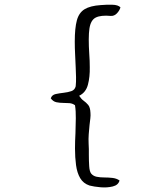

<svg xmlns="http://www.w3.org/2000/svg" viewBox="-20 -745 642 832"><path d="M368 59Q341 50 327.5 27Q314 4 309.5 -29.5Q305 -63 305 -101Q305 -117 305.5 -134Q306 -151 307 -168Q308 -201 308.5 -232.5Q309 -264 305 -289Q294 -297 281 -298Q268 -299 255 -299Q239 -299 224.5 -302Q210 -305 200 -319Q205 -334 221.5 -337.5Q238 -341 256 -343Q274 -345 289 -350Q304 -355 308 -371Q310 -390 309.5 -411Q309 -432 308 -454Q307 -481 305.5 -509Q304 -537 304 -565Q304 -623 313 -656.5Q322 -690 346.5 -705Q371 -720 417 -723Q440 -725 466 -724.5Q492 -724 502 -713Q498 -699 486.5 -687Q475 -675 460 -676Q417 -680 395 -669Q373 -658 367.5 -621Q362 -584 367 -508Q368 -495 368.5 -481.5Q369 -468 369 -454Q370 -412 361 -378Q352 -344 323 -330Q332 -316 342.5 -308.5Q353 -301 362 -290.5Q371 -280 372 -256Q373 -246 371.5 -232.5Q370 -219 368 -203Q366 -184 364.5 -163.5Q363 -143 364 -123Q365 -111 365 -99Q365 -87 365 -75Q365 -48 366.5 -25Q368 -2 375 7Q384 18 399 21Q414 24 432 24Q450 24 467.5 26Q485 28 498 37Q493 57 468.5 63Q444 69 415.5 66.5Q387 64 368 59Z"/></svg>

Font: Yuji Hentaigana Akebono
Style: Regular
Weight: 400
Designer: Kataoka Yuji
Foundry: Kinuta Font Factory
Version: Version 3.002